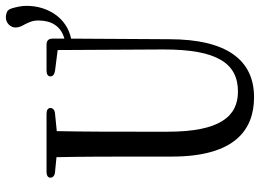

<svg xmlns="http://www.w3.org/2000/svg" viewBox="-136 -749 888 656"><g transform="rotate(-90 308.0 -421.0)"><path d="M186 -292V-386C186 -483 186 -578 188 -671L248 -677C260 -678 267 -684 267 -693C267 -701 260 -706 247 -706H49C36 -706 29 -701 29 -693C29 -684 36 -678 48 -677L99 -672C101 -577 101 -481 101 -386V-278C101 -63 192 3 304 3C432 3 502 -92 502 -287L504 -622C576 -637 616 -703 616 -774C616 -793 612 -808 608 -823C605 -832 602 -839 593 -842C588 -844 583 -845 577 -845C556 -845 542 -828 542 -812C542 -800 547 -790 553 -780C559 -767 566 -755 566 -734C566 -691 548 -657 504 -645V-686C504 -699 497 -706 484 -706H395C382 -706 375 -701 375 -693C375 -684 382 -679 394 -677L465 -668L467 -305C467 -122 419 -52 323 -52C238 -52 186 -114 186 -292Z"/></g></svg>

Font: 寒蝉锦书宋 CompactLight
Style: Bold
Weight: 400
Width: 4
Designer: 寒蝉锦书宋{Warren} 思源宋体{Ryoko NISHIZUKA 西塚涼子 (kana & ideographs); Frank Grießhammer (Latin, Greek & Cyrillic); Wenlong ZHANG 
Foundry: Adobe & ChillType
Version: Version 2.000;Glyphs 3.1.1 (3135)